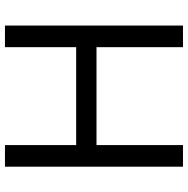

<svg xmlns="http://www.w3.org/2000/svg" viewBox="-12 -728 740 755"><g transform="rotate(-90 357.5 -350.0)"><path d="M550 -700V-420H165V-700H80V0H165V-340H550V0H635V-700Z"/></g></svg>

Font: Jost
Style: Regular
Weight: 400
Version: Version 3.710